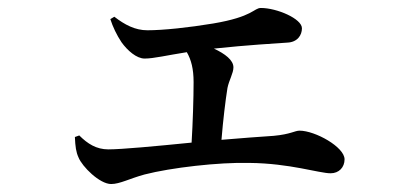

<svg xmlns="http://www.w3.org/2000/svg" viewBox="-20 -496 1040 482"><path d="M168 -152C169 -128 171 -114 177 -101C186 -78 230 -34 259 -34C281 -34 306 -48 343 -58C409 -75 529 -89 606 -87C708 -86 781 -61 810 -61C831 -61 845 -76 845 -96C845 -127 771 -168 732 -168C720 -168 710 -159 667 -155C633 -153 586 -149 536 -145C540 -194 546 -244 551 -275C555 -295 566 -312 566 -327C566 -345 545 -361 517 -374C602 -383 672 -387 701 -389C727 -390 738 -408 738 -425C738 -449 675 -476 635 -476C617 -476 616 -454 515 -437C455 -427 390 -420 350 -420C319 -420 293 -434 267 -454L257 -448C263 -429 273 -408 285 -390C300 -369 323 -349 343 -349C366 -349 398 -357 449 -365C460 -346 466 -323 466 -290C466 -250 464 -187 461 -138C371 -129 285 -121 252 -121C222 -121 200 -135 179 -156Z"/></svg>

Font: Noto Serif CJK KR SemiBold
Style: Regular
Weight: 600
Designer: Ryoko NISHIZUKA 西塚涼子 (kana & ideographs); Frank Grießhammer (Latin, Greek & Cyrillic); Wenlong ZHANG 张文龙 (bopomofo); San
Foundry: Adobe
Version: Version 2.001;hotconv 1.1.0;makeotfexe 2.6.0